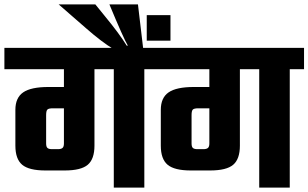

<svg xmlns="http://www.w3.org/2000/svg" viewBox="-40 -854 1404 874"><path d="M682 -636V-539H617V0H478V-539H390V-191Q390 -130 359.5 -104Q329 -78 254 -78H167Q92 -78 61 -104Q30 -130 30 -191V-354Q30 -409 65.5 -433.5Q101 -458 180 -458H251V-539H-20V-636ZM197 -175H224Q238 -175 244.5 -180.5Q251 -186 251 -201V-361H201Q182 -361 176 -355.5Q170 -350 170 -330V-201Q170 -186 176 -180.5Q182 -175 197 -175Z M628 -785H736V-669H628ZM227 -834H394L437 -781Q503 -701 537 -646H542Q521 -682 458 -834H588L612 -631H476Q424 -662 351 -726Z M1344 -636V-539H1279V0H1140V-539H1052V-191Q1052 -130 1021.5 -104Q991 -78 916 -78H829Q754 -78 723 -104Q692 -130 692 -191V-354Q692 -409 727.5 -433.5Q763 -458 842 -458H913V-539H642V-636ZM859 -175H886Q900 -175 906.5 -180.5Q913 -186 913 -201V-361H863Q844 -361 838 -355.5Q832 -350 832 -330V-201Q832 -186 838 -180.5Q844 -175 859 -175Z"/></svg>

Font: Teko Semibold
Style: Regular
Weight: 600
Designer: Manushi Parikh, Jonny Pinhorn
Foundry: Indian Type Foundry
Version: Version 1.105;PS 1.0;hotconv 1.0.78;makeotf.lib2.5.61930; tt